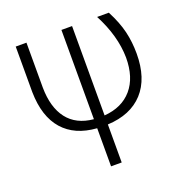

<svg xmlns="http://www.w3.org/2000/svg" viewBox="-132 -648 949 985"><g transform="rotate(-20 342.0 -155.5)"><path d="M366.7 -528.3V-40.5Q463.9 -47.9 517.8 -110.6Q571.8 -173.3 571.8 -282.2Q570.3 -400.9 503.4 -528.3H567.4Q602.5 -460.9 616.2 -403.6Q629.9 -346.2 629.9 -282.7Q629.9 -147 561.3 -72Q492.7 2.9 366.7 8.8V216.3H308.6V8.3Q189.5 0 125.5 -72.8Q61.5 -145.5 59.1 -279.3V-528.3H117.7V-283.2Q118.7 -174.8 166.7 -112.3Q214.8 -49.8 308.6 -41V-528.3Z"/></g></svg>

Font: Roboto-Light
Style: Regular
Weight: 300
Designer: Google
Version: Version 2.137; 2017